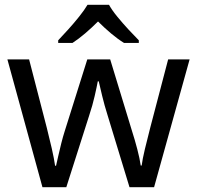

<svg xmlns="http://www.w3.org/2000/svg" viewBox="-20 -786 826 805"><path d="M431 -303Q418 -344 408.5 -383.5Q399 -423 394 -445H390Q386 -423 377 -383.5Q368 -344 354 -302L258 -1H158L11 -537H102L176 -251Q187 -208 197 -164Q207 -120 211 -91H215Q219 -108 224.5 -133Q230 -158 237 -185.5Q244 -213 251 -235L346 -537H442L534 -235Q545 -201 555.5 -161Q566 -121 570 -92H574Q577 -117 587.5 -161Q598 -205 610 -251L685 -537H775L626 -1H523ZM437 -766Q449 -744 471.5 -716.5Q494 -689 518.5 -662.5Q543 -636 562 -617V-606H500Q474 -622 446 -645.5Q418 -669 391 -696Q364 -669 337 -646Q310 -623 284 -606H224V-617Q243 -637 266.5 -663Q290 -689 312 -716.5Q334 -744 347 -766Z"/></svg>

Font: Noto Sans Symbols 2
Style: Regular
Weight: 400
Designer: Monotype Design Team
Foundry: Monotype Imaging Inc.
Version: Version 2.008; ttfautohint (v1.8.4.7-5d5b)